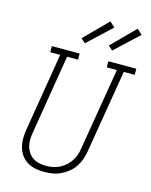

<svg xmlns="http://www.w3.org/2000/svg" viewBox="-140 -1059 906 1155"><g transform="rotate(15 312.5 -481.0)"><path d="M249 8Q221 8 193.5 2.5Q166 -3 143.5 -17Q121 -31 105.5 -52.5Q90 -74 83 -100Q76 -126 76 -154.5Q76 -183 81 -211L161 -697H99V-735H272V-697H204L123 -204Q119 -182 118.5 -160Q118 -138 123 -118Q128 -98 139.5 -80.5Q151 -63 168 -51.5Q185 -40 206.5 -35Q228 -30 249 -30Q271 -30 292 -34Q313 -38 333 -47.5Q353 -57 370 -72Q387 -87 399.5 -105.5Q412 -124 419 -144.5Q426 -165 429 -186L514 -697H451V-735H625V-697H557L471 -179Q467 -154 458 -128.5Q449 -103 434 -80.5Q419 -58 397 -40.5Q375 -23 350.5 -11.5Q326 0 300 4Q274 8 249 8ZM456 -803 429 -827 571 -970 603 -940ZM286 -803 259 -827 401 -970 433 -940Z"/></g></svg>

Font: Iosevka Curly Slab XLtEx
Style: Italic
Weight: 200
Width: 7
Italic angle: -9°
Monospace: yes
Designer: Belleve Invis
Foundry: Belleve Invis
Version: Version 11.1.0; ttfautohint (v1.8.3)